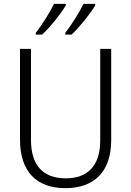

<svg xmlns="http://www.w3.org/2000/svg" viewBox="-20 -968 682 998"><path d="M475 -940V-948H414C395 -908 351 -837 319 -797V-788H352C394 -827 452 -900 475 -940ZM322 -940V-948H261C241 -907 199 -839 166 -797V-788H199C242 -828 299 -900 322 -940ZM558 -240V-714H501V-238C501 -107 436 -41 322 -41C205 -41 141 -107 141 -242V-714H84V-242C84 -78 168 10 320 10C469 10 558 -75 558 -240Z"/></svg>

Font: Noto Sans Armenian SemiCondensed Light
Style: Regular
Weight: 300
Width: 4
Designer: Monotype Design Team
Foundry: Monotype Imaging Inc.
Version: Version 2.008